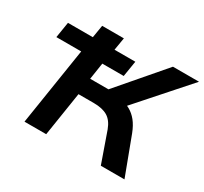

<svg xmlns="http://www.w3.org/2000/svg" viewBox="-144 -908 1179 1111"><g transform="rotate(30 445.5 -352.5)"><path d="M132 0 213 -516H47L64 -621H230L244 -705H389L375 -621H514L497 -516H354L337 -405H483L430 -371L717 -705H891L581 -355L547 -392Q584 -386 613.5 -369.5Q643 -353 665.5 -325Q688 -297 705 -253L800 0H642L571 -202Q552 -253 517.5 -273.5Q483 -294 425 -294H323L277 0Z"/></g></svg>

Font: Nunito Sans 7pt SemiExpanded
Style: Bold Italic
Weight: 700
Width: 6
Italic angle: -9°
Designer: Vernon Adams
Foundry: Vernon Adams
Version: Version 3.101;gftools[0.9.27]